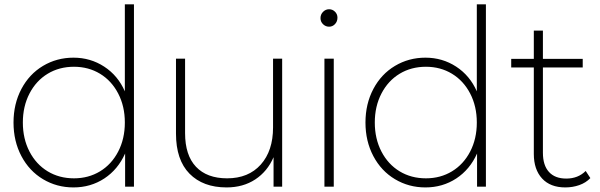

<svg xmlns="http://www.w3.org/2000/svg" viewBox="-20 -844 2712 868"><path d="M585.6 0H545.6V-150Q513.3 -77.8 451.7 -37.2Q390 3.3 312.2 3.3Q236.7 3.3 174.4 -33.9Q112.2 -71.1 76.7 -138.3Q41.1 -205.6 41.1 -290Q41.1 -374.4 76.7 -441.7Q112.2 -508.9 174.4 -546.1Q236.7 -583.3 312.2 -583.3Q388.9 -583.3 451.1 -542.8Q513.3 -502.2 544.4 -431.1V-824.4H585.6ZM544.4 -290Q544.4 -363.3 514.4 -421.1Q484.4 -478.9 432.2 -510.6Q380 -542.2 314.4 -542.2Q247.8 -542.2 195.6 -510.6Q143.3 -478.9 113.3 -421.1Q83.3 -363.3 83.3 -290Q83.3 -216.7 113.3 -158.9Q143.3 -101.1 195.6 -69.4Q247.8 -37.8 314.4 -37.8Q380 -37.8 432.2 -69.4Q484.4 -101.1 514.4 -158.9Q544.4 -216.7 544.4 -290Z M1255.6 0H1216.7V-133.3Q1188.9 -68.9 1133.9 -32.8Q1078.9 3.3 1004.4 3.3Q897.8 3.3 836.7 -58.9Q775.6 -121.1 775.6 -240V-578.9H816.7V-242.2Q816.7 -142.2 866.1 -90Q915.6 -37.8 1006.7 -37.8Q1103.3 -37.8 1158.9 -100Q1214.4 -162.2 1214.4 -267.8V-578.9H1255.6Z M1428.9 -762.2Q1428.9 -778.9 1440.6 -790.6Q1452.2 -802.2 1467.8 -802.2Q1483.3 -802.2 1494.4 -791.1Q1505.6 -780 1505.6 -764.4Q1505.6 -746.7 1494.4 -735Q1483.3 -723.3 1467.8 -723.3Q1452.2 -723.3 1440.6 -734.4Q1428.9 -745.6 1428.9 -762.2ZM1488.9 -578.9V0H1446.7V-578.9Z M2176.7 0H2136.7V-150Q2104.4 -77.8 2042.8 -37.2Q1981.1 3.3 1903.3 3.3Q1827.8 3.3 1765.6 -33.9Q1703.3 -71.1 1667.8 -138.3Q1632.2 -205.6 1632.2 -290Q1632.2 -374.4 1667.8 -441.7Q1703.3 -508.9 1765.6 -546.1Q1827.8 -583.3 1903.3 -583.3Q1980 -583.3 2042.2 -542.8Q2104.4 -502.2 2135.6 -431.1V-824.4H2176.7ZM2135.6 -290Q2135.6 -363.3 2105.6 -421.1Q2075.6 -478.9 2023.3 -510.6Q1971.1 -542.2 1905.6 -542.2Q1838.9 -542.2 1786.7 -510.6Q1734.4 -478.9 1704.4 -421.1Q1674.4 -363.3 1674.4 -290Q1674.4 -216.7 1704.4 -158.9Q1734.4 -101.1 1786.7 -69.4Q1838.9 -37.8 1905.6 -37.8Q1971.1 -37.8 2023.3 -69.4Q2075.6 -101.1 2105.6 -158.9Q2135.6 -216.7 2135.6 -290Z M2535.6 3.3Q2467.8 3.3 2430.6 -37.2Q2393.3 -77.8 2393.3 -147.8V-538.9H2291.1V-577.8H2393.3V-705.6H2434.4V-577.8H2614.4V-538.9H2434.4V-153.3Q2434.4 -96.7 2461.7 -66.7Q2488.9 -36.7 2540 -36.7Q2593.3 -36.7 2627.8 -71.1L2648.9 -38.9Q2628.9 -17.8 2598.9 -7.2Q2568.9 3.3 2535.6 3.3Z"/></svg>

Font: Paperlogy 2 ExtraLight
Style: Regular
Weight: 250
Designer: redesigned by Lee Juim, glyphs from Gmarket Sans & Montserrat
Foundry: PT&
Version: Version 1.001